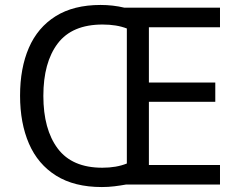

<svg xmlns="http://www.w3.org/2000/svg" viewBox="-20 -745 968 775"><path d="M386 -725Q436 -725 482 -714H868V-635H581V-412H849V-334H581V-79H868V0H488Q466 4 441.5 7Q417 10 391 10Q280 10 206.5 -36Q133 -82 97 -165Q61 -248 61 -359Q61 -470 96.5 -552Q132 -634 204.5 -679.5Q277 -725 386 -725ZM394 -646Q271 -646 213 -569.5Q155 -493 155 -358Q155 -223 213 -145.5Q271 -68 393 -68Q450 -68 492 -85V-630Q451 -646 394 -646Z"/></svg>

Font: Noto Sans SignWriting
Style: Regular
Weight: 400
Designer: Monotype Design Team
Foundry: Monotype Imaging Inc.
Version: Version 2.004; ttfautohint (v1.8.4.7-5d5b)